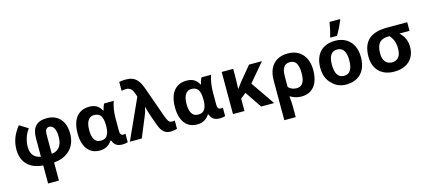

<svg xmlns="http://www.w3.org/2000/svg" viewBox="-71 -1483 5352 2404"><g transform="rotate(-15 2605.5 -281.0)"><path d="M44.9 -270.5Q44.9 -349.1 71.3 -419.7Q97.7 -490.2 153.3 -558.6L264.2 -490.2Q227.5 -440.9 209 -384.3Q190.4 -327.6 190.4 -268.6Q190.4 -198.2 222.4 -158.2Q254.4 -118.2 318.4 -106.4V-345.2Q318.4 -451.2 366.2 -502.7Q414.1 -554.2 513.7 -554.2Q585.4 -554.2 637.9 -522.9Q690.4 -491.7 718.8 -432.6Q747.1 -373.5 747.1 -291.5Q747.1 -219.2 722.2 -162.1Q697.3 -105 650.4 -66.4Q614.7 -36.1 566.2 -17.6Q517.6 1 459 5.9V240.2H318.4V5.9Q231.4 0 170.2 -34.4Q108.9 -68.8 76.9 -128.7Q44.9 -188.5 44.9 -270.5ZM575.2 -181.2Q598.1 -224.1 598.1 -290.5Q598.1 -363.3 575.7 -402.8Q564.9 -421.9 549.6 -431.9Q534.2 -441.9 514.6 -441.9Q485.4 -441.9 472.2 -419.9Q459 -397.9 459 -350.1V-106.4Q498 -109.9 527.8 -128.9Q557.6 -147.9 575.2 -181.2Z M836.9 -270.5Q836.9 -360.8 863.3 -424.8Q889.6 -488.8 940.2 -522Q990.7 -555.2 1061.5 -555.2Q1119.6 -555.2 1157.7 -533Q1195.8 -510.7 1220.2 -463.4H1226.6Q1231.9 -489.3 1240.2 -512Q1248.5 -534.7 1256.8 -546.4H1379.9Q1363.3 -501 1354.2 -443.6Q1345.2 -386.2 1345.2 -329.1V-168.9Q1345.2 -106.9 1386.2 -106.9Q1402.8 -106.9 1415.5 -111.8V-2Q1408.7 2.4 1387 6.1Q1365.2 9.8 1350.6 9.8Q1296.4 9.8 1266.4 -10.3Q1236.3 -30.3 1220.2 -74.7H1210.9Q1182.6 -31.7 1143.1 -11Q1103.5 9.8 1051.3 9.8Q983.4 9.8 935.3 -23.4Q887.2 -56.6 862.1 -119.4Q836.9 -182.1 836.9 -270.5ZM1184.1 -152.8Q1206.5 -189 1207.5 -266.6V-275.4Q1207.5 -372.6 1171.4 -410.6Q1144.5 -438.5 1094.7 -438.5Q1051.3 -438.5 1024.4 -407.7Q987.8 -364.3 987.8 -270.5Q987.8 -198.2 1009.3 -158.2Q1035.6 -106.4 1096.7 -106.4Q1128.4 -106.4 1149.9 -117.7Q1171.4 -128.9 1184.1 -152.8Z M1826.2 -109.4 1776.9 -246.6Q1750.5 -323.2 1741.7 -369.1H1738.3Q1728 -317.4 1710.4 -274.4L1597.2 0H1442.9L1679.2 -521.5L1666.5 -559.6Q1652.3 -603 1633.3 -622.1Q1608.9 -649.4 1568.8 -649.4Q1539.6 -649.4 1507.8 -642.1V-757.8Q1524.4 -761.7 1547.9 -763.9Q1571.3 -766.1 1588.9 -766.1Q1638.2 -766.1 1672.9 -753.9Q1707.5 -741.7 1733.4 -714.8Q1752.4 -696.3 1768.3 -667.7Q1784.2 -639.2 1799.3 -598.1L1941.9 -196.3Q1955.1 -161.1 1965.3 -142.6Q1975.6 -124 1987.3 -115.7Q1999 -106.9 2021 -106.9Q2039.6 -106.9 2054.7 -111.8V-4.4Q2044.9 1 2016.8 5.4Q1988.8 9.8 1969.2 9.8Q1918.5 9.8 1884.3 -18.3Q1850.1 -46.4 1826.2 -109.4Z M2099.1 -270.5Q2099.1 -360.8 2125.5 -424.8Q2151.9 -488.8 2202.4 -522Q2252.9 -555.2 2323.7 -555.2Q2381.8 -555.2 2419.9 -533Q2458 -510.7 2482.4 -463.4H2488.8Q2494.1 -489.3 2502.4 -512Q2510.7 -534.7 2519 -546.4H2642.1Q2625.5 -501 2616.5 -443.6Q2607.4 -386.2 2607.4 -329.1V-168.9Q2607.4 -106.9 2648.4 -106.9Q2665 -106.9 2677.7 -111.8V-2Q2670.9 2.4 2649.2 6.1Q2627.4 9.8 2612.8 9.8Q2558.6 9.8 2528.6 -10.3Q2498.5 -30.3 2482.4 -74.7H2473.1Q2444.8 -31.7 2405.3 -11Q2365.7 9.8 2313.5 9.8Q2245.6 9.8 2197.5 -23.4Q2149.4 -56.6 2124.3 -119.4Q2099.1 -182.1 2099.1 -270.5ZM2446.3 -152.8Q2468.8 -189 2469.7 -266.6V-275.4Q2469.7 -372.6 2433.6 -410.6Q2406.7 -438.5 2356.9 -438.5Q2313.5 -438.5 2286.6 -407.7Q2250 -364.3 2250 -270.5Q2250 -198.2 2271.5 -158.2Q2297.9 -106.4 2358.9 -106.4Q2390.6 -106.4 2412.1 -117.7Q2433.6 -128.9 2446.3 -152.8Z M2779.3 -546.4H2928.2V-417Q2927.7 -355.5 2923.8 -289.6H2927.2Q2940.4 -307.1 2953.1 -324.2Q2981 -361.8 2988.8 -371.6L3133.8 -546.4H3301.3L3100.1 -309.1L3313 0H3145L2998.5 -216.8L2928.2 -159.7V0H2779.3Z M3638.7 -556.2Q3716.8 -556.2 3774.2 -521.5Q3831.5 -486.8 3862.3 -423.1Q3893.1 -359.4 3893.1 -273.4Q3893.1 -184.1 3866.5 -120.4Q3839.8 -56.6 3789.6 -23.4Q3739.3 9.8 3668.5 9.8Q3629.9 9.8 3592.8 -0.5Q3555.7 -10.7 3528.8 -28.8H3519.5Q3528.3 45.4 3528.3 103.5V240.2H3380.4V-273.9Q3380.4 -363.8 3410.6 -427Q3440.9 -490.2 3498.8 -523.2Q3556.6 -556.2 3638.7 -556.2ZM3709.5 -138.7Q3742.2 -177.2 3742.2 -273.4Q3742.2 -378.4 3704.1 -418Q3678.7 -443.8 3635.3 -443.8Q3588.4 -443.8 3562.5 -416.5Q3528.3 -380.4 3528.3 -291.5V-150.4Q3548.3 -128.9 3575.4 -117.7Q3602.5 -106.4 3631.3 -106.4Q3683.6 -106.4 3709.5 -138.7Z M4070.8 -62Q4028.8 -97.2 4006.6 -151.4Q3984.4 -205.6 3984.4 -274.4Q3984.4 -362.8 4015.9 -426.3Q4047.4 -489.7 4106.9 -522.9Q4166.5 -556.2 4249.5 -556.2Q4329.6 -556.2 4388.9 -521.7Q4448.2 -487.3 4480 -423.6Q4511.7 -359.9 4511.7 -274.4Q4511.7 -185.5 4480.2 -121.6Q4448.7 -57.6 4389.2 -23.9Q4329.6 9.8 4246.6 9.8Q4191.9 9.8 4147.2 -8.5Q4102.5 -26.9 4070.8 -62ZM4360.4 -274.4Q4360.4 -443.8 4247.6 -443.8Q4135.3 -443.8 4135.3 -274.4Q4135.3 -190.4 4163.3 -146.5Q4191.4 -102.5 4248.5 -102.5Q4305.2 -102.5 4332.8 -146.5Q4360.4 -190.4 4360.4 -274.4ZM4245.6 -801.8H4380.4V-790.5Q4339.8 -689.5 4290.5 -609.4H4205.1V-623Q4216.3 -656.7 4228.3 -710.4Q4240.2 -764.2 4245.6 -801.8Z M4603.5 -254.4Q4603.5 -402.8 4681.9 -474.6Q4760.3 -546.4 4921.9 -546.4H5184.1V-434.6H5051.8Q5139.2 -359.9 5139.2 -238.8Q5139.2 -164.6 5107.7 -108.6Q5076.2 -52.7 5017.1 -22.5Q4955.6 9.8 4870.1 9.8Q4788.1 9.8 4728 -22Q4668 -53.7 4635.7 -113.3Q4603.5 -172.9 4603.5 -254.4ZM4946.3 -135.7Q4967.3 -153.8 4977.8 -184.6Q4988.3 -215.3 4988.3 -257.3Q4988.3 -325.7 4965.8 -374Q4954.1 -398.9 4926.8 -434.6H4907.7Q4837.4 -434.6 4801.3 -401.4Q4754.9 -358.4 4754.9 -254.9Q4754.9 -220.2 4763.2 -192.6Q4771.5 -165 4787.1 -146.5Q4817.9 -109.9 4872.1 -109.9Q4918 -109.9 4946.3 -135.7Z"/></g></svg>

Font: Viking Open Sans
Style: Bold
Weight: 700
Foundry: Ascender Corporation
Version: Version 2.001